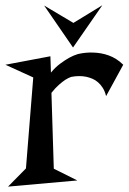

<svg xmlns="http://www.w3.org/2000/svg" viewBox="-30 -692 480 717"><path d="M366.2 -333Q361.8 -351.1 353.8 -363.8Q345.7 -376.5 335.7 -385Q325.7 -393.6 314.5 -398.2Q303.2 -402.8 292 -405.3Q265.6 -410.6 235.8 -404.8Q225.6 -401.4 213.9 -394Q203.6 -387.2 190.4 -375.7Q177.2 -364.3 162.1 -345.2L170.9 -62L258.8 -18.1L0 4.9L66.9 -63L94.2 -402.8L-9.8 -450.2L158.2 -481.9L160.2 -420.9Q177.2 -441.4 195.3 -454.6Q213.4 -467.8 228 -476.1Q245.1 -485.4 261.2 -490.2Q290.5 -497.1 320.8 -495.6Q333.5 -495.1 347.4 -492.7Q361.3 -490.2 375.7 -485.1Q390.1 -480 403.8 -471.4Q417.5 -462.9 430.2 -450.2ZM242.7 -514.6 134.8 -671.4 244.1 -606.4 352.1 -672.4Z"/></svg>

Font: Risque
Style: Regular
Weight: 400
Designer: Astigmatic (AOETI)
Foundry: Astigmatic (AOETI)
Version: Version 1.000